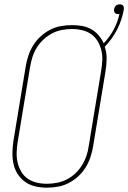

<svg xmlns="http://www.w3.org/2000/svg" viewBox="-20 -859 592 887"><path d="M196 8Q169 8 143 2Q117 -4 96.5 -18.5Q76 -33 62 -54.5Q48 -76 42.5 -101.5Q37 -127 37.5 -154Q38 -181 42 -208L99 -553Q103 -578 111.5 -603Q120 -628 134 -650.5Q148 -673 168.5 -691.5Q189 -710 212.5 -722Q236 -734 262 -738.5Q288 -743 313 -743Q336 -743 359 -739Q382 -735 401.5 -724Q421 -713 435.5 -696Q450 -679 459 -659Q487 -688 505.5 -723Q524 -758 532 -795Q530 -794 528 -794Q526 -794 525 -794Q520 -794 516.5 -795.5Q513 -797 510.5 -800Q508 -803 507 -807.5Q506 -812 507 -816Q508 -821 510 -825.5Q512 -830 515.5 -833Q519 -836 524 -837.5Q529 -839 534 -839Q538 -839 542 -837.5Q546 -836 549 -832.5Q552 -829 552 -824.5Q552 -820 552 -815Q544 -768 521.5 -723.5Q499 -679 464 -643Q473 -616 472.5 -586.5Q472 -557 467 -527L410 -182Q406 -157 397.5 -132Q389 -107 375 -84.5Q361 -62 340.5 -43.5Q320 -25 296.5 -13Q273 -1 247 3.5Q221 8 196 8ZM197 -10Q219 -10 243 -14.5Q267 -19 288.5 -30Q310 -41 328 -58Q346 -75 359 -96Q372 -117 379.5 -139.5Q387 -162 390 -185L447 -530Q451 -554 452.5 -578.5Q454 -603 448.5 -625.5Q443 -648 431.5 -668Q420 -688 401.5 -701Q383 -714 360 -719.5Q337 -725 312 -725Q290 -725 266 -720.5Q242 -716 221 -705Q200 -694 181.5 -677Q163 -660 150 -639Q137 -618 130 -595.5Q123 -573 119 -550L62 -205Q58 -181 57 -156.5Q56 -132 61 -109.5Q66 -87 77.5 -67Q89 -47 107.5 -34Q126 -21 149 -15.5Q172 -10 197 -10Z"/></svg>

Font: Iosevka Curly Thin
Style: Italic
Weight: 100
Italic angle: -9°
Monospace: yes
Designer: Belleve Invis
Foundry: Belleve Invis
Version: Version 22.1.2; ttfautohint (v1.8.4)